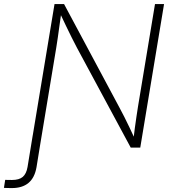

<svg xmlns="http://www.w3.org/2000/svg" viewBox="-100 -748 876 973"><path d="M-80.1 204.1 -73.7 163.6Q-64.9 163.6 -55.4 163.8Q-45.9 164.1 -39.6 164.1Q-2.9 164.1 15.4 148.4Q33.7 132.8 39.6 98.1L65.9 -62.5H111.3L85 99.6Q75.7 152.8 44.4 179Q13.2 205.1 -40 205.1Q-49.3 205.1 -60.8 204.8Q-72.3 204.6 -80.1 204.1ZM55.7 0 176.3 -727.5H224.6L504.9 -203.6Q516.6 -182.1 529.8 -156Q543 -129.9 556.6 -101.3Q570.3 -72.8 584 -42.5L576.2 -41.5Q579.6 -71.3 583.5 -100.6Q587.4 -129.9 591.6 -157.5Q595.7 -185.1 599.6 -209.5L685.5 -727.5H731.4L610.8 0H562.5L290 -505.9Q276.9 -531.2 263.2 -558.1Q249.5 -585 234.9 -616Q220.2 -647 202.6 -684.1L210.9 -685.5Q205.6 -648.9 201.2 -616.9Q196.8 -585 192.9 -557.4Q189 -529.8 185.1 -506.3L101.1 0Z"/></svg>

Font: Inter 17pt ExtraLight
Style: Italic
Weight: 250
Italic angle: -9.3988°
Version: Version 4.001;git-66647c0bb